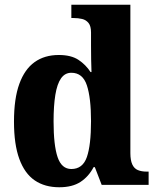

<svg xmlns="http://www.w3.org/2000/svg" viewBox="-20 -780 662 810"><path d="M230 10Q169 10 126.5 -19Q84 -48 61.5 -109.5Q39 -171 39 -267Q39 -364 61.5 -426Q84 -488 126 -518Q168 -548 228 -548Q280 -548 311 -527.5Q342 -507 362 -476H366Q365 -499 364.5 -529.5Q364 -560 364 -588V-643Q364 -670 353.5 -683Q343 -696 326.5 -700Q310 -704 289 -704H281V-760H530V-134Q530 -104 538 -86.5Q546 -69 561.5 -62.5Q577 -56 599 -56H607V0H409L380 -75H375Q354 -35 319.5 -12.5Q285 10 230 10ZM281 -67Q329 -67 346.5 -117.5Q364 -168 364 -269Q364 -367 346.5 -420Q329 -473 281 -473Q254 -473 237.5 -449.5Q221 -426 213.5 -380Q206 -334 206 -268Q206 -167 223 -117Q240 -67 281 -67Z"/></svg>

Font: Noto Serif Khmer SemiCondensed ExtraBold
Style: Regular
Weight: 800
Width: 4
Designer: Danh Hong and the Monotype Design Team
Foundry: Monotype Imaging Inc.
Version: Version 2.004